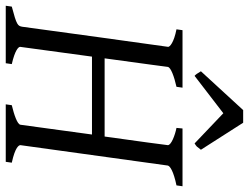

<svg xmlns="http://www.w3.org/2000/svg" viewBox="-119 -747 866 668"><g transform="rotate(90 314.0 -413.0)"><path d="M143 -50C143 -52 143 -51 177 -300H448L414 -51C412 -40 379 -29 346 -21L343 0H543L546 -21C491 -33 485 -46 485 -51L556 -564C558 -572 577 -584 625 -594L628 -615H427L425 -594C450 -589 485 -576 485 -564C485 -562 471 -456 455 -344H183L213 -564C214 -574 246 -586 282 -594L285 -615H85L82 -594C128 -585 143 -571 143 -565C143 -565 79 -106 73 -57C70 -42 68 -38 3 -21L0 0H200L203 -21C155 -32 143 -44 143 -50ZM244 -657 374 -757 479 -657C484 -660 488 -663 490 -665L501 -679L407 -826H363L228 -679C236 -665 240 -660 244 -657Z"/></g></svg>

Font: Temporarium
Style: Italic
Weight: 400
Italic angle: -7°
Version: Version 1.1